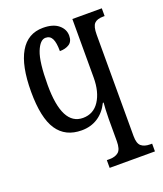

<svg xmlns="http://www.w3.org/2000/svg" viewBox="-141 -862 813 956"><g transform="rotate(-20 265.5 -384.5)"><path d="M274 -41H288Q319 -41 336 -55.5Q353 -70 353 -113V-231Q353 -254 354.5 -281Q356 -308 357 -316H353Q331 -271 294 -247Q257 -223 208 -223Q122 -223 79 -287Q36 -351 36 -490Q36 -627 77.5 -698Q119 -769 200 -769Q253 -769 281.5 -745.5Q310 -722 310 -688Q310 -657 290 -644Q270 -631 240 -631Q240 -676 229.5 -697Q219 -718 195 -718Q166 -718 145.5 -666.5Q125 -615 125 -493Q125 -279 235 -279Q291 -279 322 -326.5Q353 -374 353 -450V-760H509V-719H502Q469 -719 454.5 -704Q440 -689 440 -645V-108Q440 -69 456.5 -55Q473 -41 503 -41H514V0H274Z"/></g></svg>

Font: Noto Serif Cond
Style: Regular
Weight: 400
Width: 3
Designer: Monotype Design Team
Foundry: Monotype Imaging Inc.
Version: Version 1.001